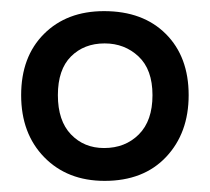

<svg xmlns="http://www.w3.org/2000/svg" viewBox="-20 -578 377 345"><path d="M168 -253Q101 -253 59.5 -295.5Q18 -338 18 -407Q18 -476 59 -517Q100 -558 167 -558Q237 -558 278 -517Q319 -476 319 -407Q319 -339 278.5 -296Q238 -253 168 -253ZM167 -312Q205 -312 229.5 -336.5Q254 -361 254 -407Q254 -453 229 -476.5Q204 -500 168 -500Q131 -500 107.5 -476.5Q84 -453 84 -407Q84 -361 107.5 -336.5Q131 -312 167 -312Z"/></svg>

Font: Zain
Style: Regular
Weight: 400
Designer: Zain,Boutros
Foundry: Mobile Telecommunications Company (Zain), 2024
Version: Version 1.51; ttfautohint (v1.8.4)